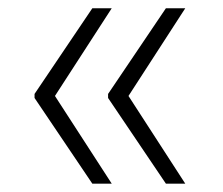

<svg xmlns="http://www.w3.org/2000/svg" viewBox="-20 -520 540 464"><path d="M203.1 -76.2 63.5 -283.2V-293L203.1 -500H250L112.8 -288.1L250 -76.2ZM380.9 -76.2 241.2 -283.2V-293L380.9 -500H427.7L290.5 -288.1L427.7 -76.2Z"/></svg>

Font: Pretendard ExtraLight
Style: Regular
Weight: 200
Designer: Base glyphs from Inter by Rasmus Andersson; Hangeul glyphs from Noto Sans CJK(Source Han Sans) by Jang Soo-young and Kan
Foundry: Kil Hyung-jin
Version: Version 1.309